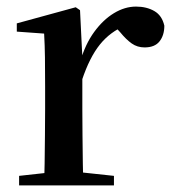

<svg xmlns="http://www.w3.org/2000/svg" viewBox="-20 -563 524 583"><path d="M38 0V-29L147 -41H214L326 -29V0ZM114 0Q115 -25 115.5 -66.5Q116 -108 116.5 -153Q117 -198 117 -232V-301Q117 -352 116.5 -388.5Q116 -425 114 -461L31 -467V-492L210 -541L223 -532L230 -390V-389V-232Q230 -198 230.5 -153Q231 -108 231.5 -66.5Q232 -25 233 0ZM229 -320 201 -377H224Q239 -429 266 -466Q293 -503 326 -523Q359 -543 393 -543Q425 -543 448.5 -529.5Q472 -516 479 -485Q479 -456 464.5 -437.5Q450 -419 419 -419Q397 -419 380 -431Q363 -443 345 -465L322 -490L362 -486Q315 -467 283.5 -428Q252 -389 229 -320Z"/></svg>

Font: Noto Serif TC SemiBold
Style: Regular
Weight: 600
Version: Version 2.002-H1;hotconv 1.1.0;makeotfexe 2.6.0